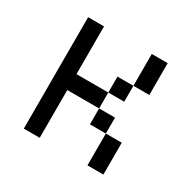

<svg xmlns="http://www.w3.org/2000/svg" viewBox="-107 -545 653 653"><g transform="rotate(30 219.0 -219.0)"><path d="M125 -437.5V-375H62.5V-437.5ZM125 -375V-312.5H62.5V-375ZM125 -312.5V-250H62.5V-312.5ZM125 -250V-187.5H62.5V-250ZM125 -187.5V-125H62.5V-187.5ZM125 -125V-62.5H62.5V-125ZM125 -62.5V0H62.5V-62.5ZM312.5 -187.5V-125H250V-187.5ZM375 -125V-62.5H312.5V-125ZM375 -62.5V0H312.5V-62.5ZM312.5 -312.5V-250H250V-312.5ZM375 -375V-312.5H312.5V-375ZM375 -437.5V-375H312.5V-437.5ZM187.5 -250V-187.5H125V-250ZM250 -250V-187.5H187.5V-250Z"/></g></svg>

Font: Sudo Variable
Style: Regular
Weight: 400
Monospace: yes
Designer: Jens Kutilek
Foundry: Jens Kutilek
Version: Version 0.040